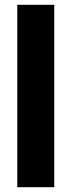

<svg xmlns="http://www.w3.org/2000/svg" viewBox="-20 -780 298 800"><path d="M206 0V-760H52V0Z"/></svg>

Font: Noto Sans Bengali ExtraCondensed ExtraBold
Style: Regular
Weight: 800
Width: 2
Designer: Joana Ranito - Universal Thirst; Jelle Bosma - Monotype Design Team
Foundry: Universal Thirst ehf.
Version: Version 3.000